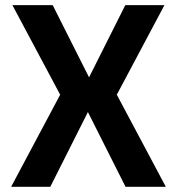

<svg xmlns="http://www.w3.org/2000/svg" viewBox="-20 -720 682 740"><path d="M22.9 0 211.9 -355 27.8 -700.2H183.1L323.2 -421.9L462.9 -700.2H613.8L430.2 -355L619.1 0H463.9L318.8 -288.1L173.8 0Z"/></svg>

Font: TASA Explorer
Style: Bold
Weight: 700
Designer: Weizhong Zhang
Foundry: Local Remote
Version: Version 1.000;Glyphs 3.1.2 (3151)